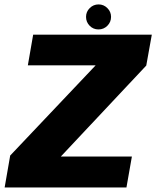

<svg xmlns="http://www.w3.org/2000/svg" viewBox="-46 -828 690 848"><path d="M-25.5 0H512.5L536.5 -136.5H222.5L600 -538.5L624.5 -675H100.5L77 -539.5H376.5L-1 -141ZM389 -698Q412 -698 428.2 -714.2Q444.5 -730.5 444.5 -753.5Q444.5 -776 428.2 -792.2Q412 -808.5 389.5 -808.5Q366.5 -808.5 350.2 -792.2Q334 -776 334 -753.5Q334 -730.5 350 -714.2Q366 -698 389 -698Z"/></svg>

Font: Anybody Thin ExtraBold
Style: Italic
Weight: 800
Italic angle: -10°
Version: Version 1.113;gftools[0.9.25]